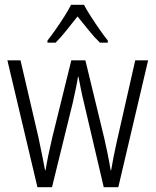

<svg xmlns="http://www.w3.org/2000/svg" viewBox="-20 -836 652 805"><path d="M332 -405Q325 -433 319.5 -461Q314 -489 309 -514H307Q303 -489 297 -460.5Q291 -432 285 -405L198 -51H137L11 -583H66L141 -261Q149 -223 156 -188.5Q163 -154 169 -122H171Q175 -148 182.5 -184.5Q190 -221 199 -259L279 -583H338L417 -257Q424 -227 431 -192.5Q438 -158 444 -122H446Q451 -151 456 -177.5Q461 -204 469 -239L547 -583H601L476 -51H415ZM332 -816Q344 -793 362.5 -764.5Q381 -736 400 -709Q419 -682 432 -666V-657H399Q376 -679 352 -709Q328 -739 305 -767Q283 -739 258.5 -708.5Q234 -678 213 -657H179V-666Q195 -686 213.5 -712.5Q232 -739 249.5 -766.5Q267 -794 278 -816Z"/></svg>

Font: Noto Sans Tamil UI Condensed Light
Style: Regular
Weight: 300
Width: 3
Designer: Jelle Bosma - Monotype Design Team
Foundry: Monotype Imaging Inc.
Version: Version 2.004; ttfautohint (v1.8.4.7-5d5b)